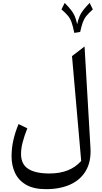

<svg xmlns="http://www.w3.org/2000/svg" viewBox="-20 -1080 716 1345"><path d="M541.5 -856 500.5 -849.6Q490.7 -897.5 481.2 -924.1Q471.7 -950.7 455.8 -969.7Q439.9 -988.8 410.6 -1014.2L433.1 -1059.6Q461.9 -1030.3 478 -1009.5Q494.1 -988.8 503.7 -966.8Q513.2 -944.8 520.5 -910.6Q528.3 -944.3 537.6 -966.3Q546.9 -988.3 563.2 -1009Q579.6 -1029.8 607.9 -1059.6L630.4 -1014.2Q601.6 -988.3 585.7 -969Q569.8 -949.7 560.5 -924.6Q551.3 -899.4 541.5 -856ZM572.3 -754.4 613.8 -43Q619.1 51.8 581.5 116Q543.9 180.2 472.2 212.6Q400.4 245.1 302.2 245.1Q216.3 245.1 163.1 214.4Q109.9 183.6 85.4 131.3Q61 79.1 61 15.1Q61 -44.4 74.2 -100.8Q87.4 -157.2 109.9 -210.9L171.4 -181.2Q149.9 -126.5 138.7 -83.5Q127.4 -40.5 127.4 -1.5Q127.4 70.8 178 103Q228.5 135.3 326.2 135.3Q471.7 135.3 548.8 47.4L484.4 -687Z"/></svg>

Font: Pinar-DS1-FD Medium
Style: Regular
Weight: 500
Designer: Amin Abedi
Version: Version 3.000